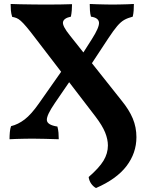

<svg xmlns="http://www.w3.org/2000/svg" viewBox="-20 -699 736 968"><path d="M464 249Q449.8 241.4 439.5 226.6Q429.2 211.8 427 193.4Q480 147.4 502 110.9Q524 74.4 524 34.6Q524 3.6 510.1 -31Q496.2 -65.6 461.2 -111.6L159.4 -505.2Q131.8 -541.8 114.2 -562.6Q96.6 -583.4 84.8 -593.8Q73 -604.2 63.2 -608Q53.4 -611.8 41.4 -614Q36.2 -630.8 34.9 -646.1Q33.6 -661.4 33.6 -679Q51.2 -678 82.3 -677.5Q113.4 -677 146.9 -676.5Q180.4 -676 206.6 -676Q245.8 -676 283 -676.5Q320.2 -677 343.2 -678Q343.2 -663 341.9 -646.9Q340.6 -630.8 337.4 -615Q301.4 -607.6 297.6 -587.7Q293.8 -567.8 332.8 -519.8L592 -193.2Q630.8 -146 649.3 -101.8Q667.8 -57.6 667.8 -7.6Q667.8 72.4 617.9 138.1Q568 203.8 464 249ZM28 3Q28 -14 29.6 -32.6Q31.2 -51.2 35.8 -63Q71.4 -71.6 104.5 -97Q137.6 -122.4 175.8 -177L298.6 -351.8L348 -312.8L257.2 -180.2Q214.4 -118 216.2 -93.4Q218 -68.8 269.4 -61Q273.6 -45.6 274.9 -29.6Q276.2 -13.6 276.2 3Q241.2 2 206.6 1Q172 0 144 0Q125 0 103.5 0.5Q82 1 62 1.5Q42 2 28 3ZM409 -328 358.6 -369 442.8 -501.2Q481.4 -561.6 479.1 -585.6Q476.8 -609.6 438.6 -615Q434.4 -629.6 433.4 -647Q432.4 -664.4 432.4 -679Q448.8 -678 469.9 -677.5Q491 -677 511.8 -676.5Q532.6 -676 547.6 -676Q562.6 -676 583.2 -676.5Q603.8 -677 623.1 -677.5Q642.4 -678 655 -679Q655 -661.8 653.9 -646Q652.8 -630.2 649.2 -615Q624.2 -608.6 606.7 -598.8Q589.2 -589 570.7 -567.3Q552.2 -545.6 524.6 -503.6Z"/></svg>

Font: Vollkorn
Style: Regular
Weight: 400
Designer: Friedrich Althausen
Foundry: Friedrich Althausen
Version: Version 4.104